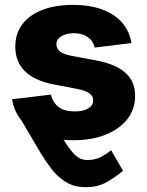

<svg xmlns="http://www.w3.org/2000/svg" viewBox="-20 -567 606 791"><path d="M158.7 -145Q198.7 -65.4 226.1 -18.1Q253.4 29.3 272.5 53Q291.5 76.7 307.1 84.5Q322.8 92.3 339.4 92.3Q372.6 92.3 396.5 79.3Q420.4 66.4 438 52.2L486.8 136.7Q460 159.2 422.4 181.6Q384.8 204.1 333.5 204.1Q285.6 204.1 251.5 182.9Q217.3 161.6 192.1 128.9Q167 96.2 146.5 62L52.2 -98.6ZM283.7 10.7Q213.4 10.7 159.2 -9.5Q105 -29.8 71.5 -67.6Q38.1 -105.5 29.8 -158.2L189.5 -177.2Q198.2 -143.6 222.2 -125.7Q246.1 -107.9 288.1 -107.9Q323.2 -107.9 343.5 -120.4Q363.8 -132.8 363.8 -153.3Q363.8 -171.4 347.7 -182.9Q331.5 -194.3 297.9 -200.7L203.1 -218.8Q123 -233.9 83 -273.2Q43 -312.5 43 -375Q43 -428.7 72 -467Q101.1 -505.4 154.5 -526.1Q208 -546.9 281.2 -546.9Q350.1 -546.9 401.4 -527.8Q452.6 -508.8 483.2 -473.6Q513.7 -438.5 521.5 -389.6L370.1 -371.1Q363.8 -398.4 341.3 -414.3Q318.8 -430.2 284.7 -430.2Q253.4 -430.2 232.9 -417.7Q212.4 -405.3 212.4 -384.8Q212.4 -368.2 225.8 -356Q239.3 -343.8 272.5 -337.4L376.5 -317.9Q457.5 -302.7 497.1 -266.8Q536.6 -231 536.6 -171.9Q536.6 -116.7 504.2 -75.7Q471.7 -34.7 414.8 -12Q357.9 10.7 283.7 10.7Z"/></svg>

Font: Inter 18pt ExtraBold
Style: Regular
Weight: 800
Designer: Rasmus Andersson
Foundry: rsms
Version: Version 4.001;git-66647c0bb